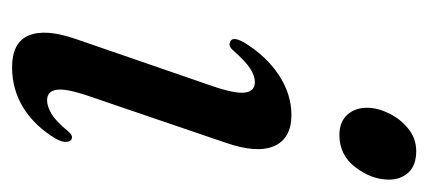

<svg xmlns="http://www.w3.org/2000/svg" viewBox="-211 -473 692 310"><g transform="rotate(90 135.0 -318.0)"><path d="M198 -520Q177 -520 165.5 -532.5Q154 -545 154 -564.5Q154 -581.5 163 -600Q172 -618.5 187.8 -631.2Q203.5 -644 224 -644Q247 -644 258.5 -631.5Q270 -619 270 -600Q270 -572 250.2 -546Q230.5 -520 198 -520ZM135 -115Q122.5 -78.5 125 -63.2Q127.5 -48 142 -48Q151.5 -48 163.5 -55Q175.5 -62 192 -82Q198 -89.5 203.5 -88Q208 -87 209 -80.2Q210 -73.5 204.5 -63Q184.5 -29 154.8 -10.2Q125 8.5 88.5 8.5Q48.5 8.5 37.2 -18.5Q26 -45.5 43 -94.5L118.5 -313.5Q131.5 -351 129.5 -367.2Q127.5 -383.5 112.5 -383.5Q102.5 -383.5 90.8 -376Q79 -368.5 61 -348Q54.5 -341 49.5 -343Q37 -345.5 48.5 -366Q70.5 -402 101.2 -422.2Q132 -442.5 165.5 -442.5Q203.5 -442.5 215.8 -414.8Q228 -387 210.5 -336.5Z"/></g></svg>

Font: Fraunces 144pt Soft
Style: Italic
Weight: 400
Italic angle: -16°
Version: Version 1.000;[b76b70a41]